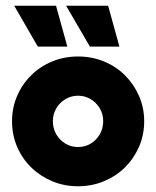

<svg xmlns="http://www.w3.org/2000/svg" viewBox="-20 -639 547 673"><path d="M253.5 13.9Q204.9 13.9 162.8 -3.8Q120.8 -21.5 89.2 -52.4Q57.6 -83.3 39.9 -124.7Q22.2 -166 22.2 -213.9Q22.2 -261.1 39.9 -302.4Q57.6 -343.8 89.2 -375Q120.8 -406.2 162.8 -423.6Q204.9 -441 253.5 -441Q302.1 -441 344.4 -423.6Q386.8 -406.2 418.1 -375Q449.3 -343.8 467.4 -302.4Q485.4 -261.1 485.4 -213.9Q485.4 -166 467.4 -124.7Q449.3 -83.3 418.1 -52.4Q386.8 -21.5 344.4 -3.8Q302.1 13.9 253.5 13.9ZM253.5 -123.6Q278.5 -123.6 298.3 -135.8Q318.1 -147.9 329.9 -168.4Q341.7 -188.9 341.7 -213.9Q341.7 -238.9 329.9 -259Q318.1 -279.2 297.9 -291.3Q277.8 -303.5 253.5 -303.5Q229.2 -303.5 209 -291.3Q188.9 -279.2 177.1 -259Q165.3 -238.9 165.3 -213.9Q165.3 -188.9 177.1 -168.4Q188.9 -147.9 209 -135.8Q229.2 -123.6 253.5 -123.6ZM295.1 -475.7 211.8 -618.8H359L398.6 -475.7ZM112.5 -475.7 29.9 -618.8H176.4L216 -475.7Z"/></svg>

Font: Afacad Flux ExtraBold
Style: Regular
Weight: 800
Designer: Kristian Moeller
Foundry: Dicotype
Version: Version 1.100